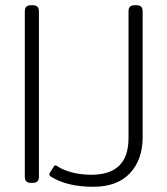

<svg xmlns="http://www.w3.org/2000/svg" viewBox="-20 -700 641 735"><path d="M75 -23V-657Q75 -680 98 -680H106Q129 -680 129 -657V-23Q129 0 106 0H98Q75 0 75 -23ZM176 -23Q165 -29 171 -39L185 -61Q188 -67 192 -67Q195 -67 199 -64Q223 -48 257.5 -39.5Q292 -31 329 -31Q401 -31 436.5 -66Q472 -101 472 -172V-657Q472 -680 495 -680H503Q526 -680 526 -657V-174Q526 -89 477.5 -37Q429 15 337 15Q238 15 176 -23Z"/></svg>

Font: Mitr ExtraLight
Style: Regular
Weight: 275
Designer: Thanarat Vachiruckul
Foundry: Cadson Demak Co.,Ltd.
Version: Version 1.001